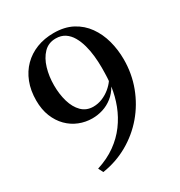

<svg xmlns="http://www.w3.org/2000/svg" viewBox="-182 -878 969 1034"><g transform="rotate(-30 302.0 -361.0)"><path d="M302 -752.5Q369 -752.5 417.5 -726.8Q466 -701 497.5 -656.8Q529 -612.5 544 -556.8Q559 -501 559 -441Q559 -352 529 -272.2Q499 -192.5 445.2 -129.2Q391.5 -66 318.5 -24.5Q245.5 17 160 30L145 0Q211.5 -21 261 -56.5Q310.5 -92 344.5 -138Q378.5 -184 399 -237.2Q419.5 -290.5 427.5 -347.5Q408.5 -313.5 380.8 -291.8Q353 -270 320.8 -259.8Q288.5 -249.5 254.5 -249.5Q212.5 -249.5 173.5 -265Q134.5 -280.5 104.5 -310.8Q74.5 -341 57 -384.5Q39.5 -428 39.5 -484Q39.5 -546 58.8 -595.5Q78 -645 113 -680Q148 -715 196 -733.8Q244 -752.5 302 -752.5ZM289.5 -301.5Q320 -301.5 347 -312.8Q374 -324 395.8 -342Q417.5 -360 431 -379.5Q432 -386.5 432.5 -398.8Q433 -411 433.5 -427Q434 -443 434 -462Q434 -497 430.2 -533.5Q426.5 -570 417.2 -603.5Q408 -637 392.5 -663.8Q377 -690.5 353.5 -706Q330 -721.5 297 -721.5Q251.5 -721.5 222 -691Q192.5 -660.5 178 -611.5Q163.5 -562.5 163.5 -507Q163.5 -451.5 177.2 -404.8Q191 -358 219 -330Q247 -302 289.5 -301.5Z"/></g></svg>

Font: Merriweather 120pt Medium
Style: Regular
Weight: 500
Version: Version 2.100